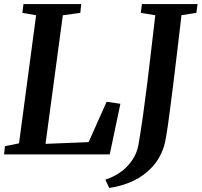

<svg xmlns="http://www.w3.org/2000/svg" viewBox="-22 -763 996 949"><path d="M-2 0 2.5 -40.5 72 -54.5 156.5 -687.5 88.5 -699.5 94 -743H379.5L375 -699.5L288.5 -687.5L203 -52L416 -60.5L505 -260L573 -250L520.5 0ZM518 166 498.5 125Q544.5 110 578.8 84Q613 58 634.2 24.5Q655.5 -9 662 -45.5Q673.5 -111.5 684.5 -189.8Q695.5 -268 706 -352.8Q716.5 -437.5 726.2 -522.5Q736 -607.5 745.5 -687.5L674 -699.5L679.5 -743H954.5L948.5 -699.5L875 -688Q864.5 -598 854.2 -510.8Q844 -423.5 834.2 -345.8Q824.5 -268 816.2 -205Q808 -142 801 -99.2Q794 -56.5 788.5 -39.5Q769.5 19.5 730.5 62.2Q691.5 105 637.2 130.8Q583 156.5 518 166Z"/></svg>

Font: Merriweather 36pt SemiBold
Style: Italic
Weight: 600
Italic angle: -7.8°
Version: Version 2.101